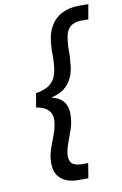

<svg xmlns="http://www.w3.org/2000/svg" viewBox="-104 -869 692 1087"><g transform="rotate(-10 242.0 -325.5)"><path d="M255 160Q190 160 154 127.5Q118 95 121 32Q122 -9 136.5 -47.5Q151 -86 164.5 -123.5Q178 -161 180 -197Q181 -219 173 -237Q165 -255 145.5 -267.5Q126 -280 91 -286L105 -366Q149 -373 177.5 -390.5Q206 -408 219.5 -441.5Q233 -475 234 -528Q236 -544 235.5 -556.5Q235 -569 234.5 -581Q234 -593 236 -606Q238 -675 262.5 -720.5Q287 -766 329.5 -788.5Q372 -811 426 -811H484L469 -726H429Q405 -726 383.5 -717.5Q362 -709 348.5 -686Q335 -663 332 -617Q330 -601 330 -584.5Q330 -568 330 -550Q330 -532 327 -510Q325 -455 307 -417Q289 -379 259 -357.5Q229 -336 188 -327V-325Q237 -314 258 -283Q279 -252 276 -209Q275 -166 261.5 -127.5Q248 -89 235 -54Q222 -19 220 11Q219 48 238 61.5Q257 75 288 75H327L313 160Z"/></g></svg>

Font: DM Sans Medium
Style: Italic
Weight: 500
Italic angle: -10°
Designer: Colophon Foundry, Jonny Pinhorn
Foundry: Colophon Foundry
Version: Version 4.004;gftools[0.9.30]